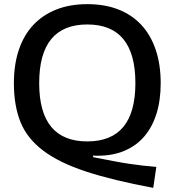

<svg xmlns="http://www.w3.org/2000/svg" viewBox="-20 -770 843 926"><path d="M719 136Q525 100 395.5 57.5Q266 15 188.5 -43.5Q111 -102 79 -181Q47 -260 47 -369Q47 -459 71 -530Q95 -601 140.5 -649.5Q186 -698 251.5 -724Q317 -750 401 -750Q485 -750 550.5 -724.5Q616 -699 661.5 -650Q707 -601 731 -530Q755 -459 755 -369Q755 -286 734.5 -221Q714 -156 675 -111Q636 -66 579.5 -42.5Q523 -19 452 -19Q447 -19 441 -19Q435 -19 429 -20V-12Q486 -1 527.5 7Q569 15 603 20Q637 25 667.5 28.5Q698 32 734 35ZM401 -88Q633 -88 633 -369Q633 -652 401 -652Q169 -652 169 -369Q169 -88 401 -88Z"/></svg>

Font: Encode Sans Wide
Style: Medium
Weight: 500
Designer: Pablo Impallari, Andres Torresi
Foundry: Pablo Impallari, Andres Torresi
Version: Version 1.000; ttfautohint (v1.00) -l 8 -r 50 -G 200 -x 14 -